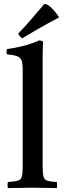

<svg xmlns="http://www.w3.org/2000/svg" viewBox="-20 -961 332 982"><path d="M271 1Q242 1 212 0Q182 -1 145 -1Q108 -1 79 0Q50 1 20 1Q17 -15 20 -30Q54 -32 70 -36.5Q86 -41 91 -56Q96 -71 96 -104V-605Q96 -636 90.5 -651.5Q85 -667 67.5 -673.5Q50 -680 15 -683Q12 -696 15 -710Q55 -715 97 -725.5Q139 -736 183 -755L200 -749Q199 -727 198.5 -699Q198 -671 198 -638V-114Q198 -75 202.5 -58Q207 -41 222.5 -36.5Q238 -32 271 -30Q273 -15 271 1ZM281 -874V-871Q259 -860 225.5 -841.5Q192 -823 156.5 -802.5Q121 -782 94 -765Q83 -771 73 -789Q107 -824 143 -866Q179 -908 207 -941Q223 -941 244.5 -919.5Q266 -898 281 -874Z"/></svg>

Font: Tiro Kannada
Style: Regular
Weight: 400
Designer: Kannada: John Hudson & Fiona Ross. Latin: John Hudson.
Foundry: Tiro Typeworks Ltd.
Version: Version 1.52